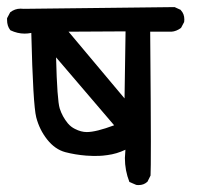

<svg xmlns="http://www.w3.org/2000/svg" viewBox="-35 -583 555 541"><path d="M318.4 -161.1Q293.9 -149.4 267.6 -146Q253.9 -144 244.6 -143.8Q235.4 -143.6 227.8 -143.6Q220.2 -143.6 208 -144.5Q176.8 -147 148.9 -154.3Q120.1 -162.1 98.1 -189.7Q76.2 -217.3 67.1 -252.4Q58.1 -287.6 53.2 -490.2Q43.5 -488.3 34.2 -488.3Q14.2 -488.3 -5.4 -497.6L-6.3 -498.5Q-15.1 -509.8 -15.1 -526.9Q-15.1 -528.8 -15.1 -531.7L-6.3 -548.3Q6.8 -558.6 22.9 -558.6Q27.3 -558.6 31.7 -558.1L457 -563L474.1 -555.2L474.6 -554.2Q484.4 -543.9 484.4 -528.3Q484.4 -524.9 483.9 -521L475.1 -504.4Q461.9 -494.6 448.2 -493.7H388.2Q390.1 -270 390.1 -185.5Q390.1 -101.1 389.2 -88.4L380.4 -70.8L379.4 -70.3Q370.1 -61.5 355.5 -61.5Q349.1 -61.5 347.7 -62.5L329.6 -70.3Q316.9 -102.5 316.9 -137.7Q316.9 -138.2 318.4 -161.1ZM209.5 -210.9Q235.8 -210.9 286.6 -230L123 -421.4Q126 -300.3 133.3 -277.3Q140.6 -254.4 156.2 -235.4Q165 -225.1 176.3 -219.7Q193.4 -210.9 209.5 -210.9ZM315.9 -305.7 318.8 -494.6 158.2 -493.7Z"/></svg>

Font: Bakudai
Style: Medium
Weight: 500
Version: Version 1.48